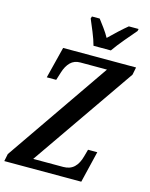

<svg xmlns="http://www.w3.org/2000/svg" viewBox="-137 -1016 861 1101"><g transform="rotate(15 293.5 -465.5)"><path d="M-2 0 7 -44 431 -659H273Q237 -659 214.5 -636.5Q192 -614 180 -575L165 -527H109L156 -714H589L580 -669L155 -55H333Q373 -55 397.5 -78Q422 -101 434 -147L445 -187H500L455 0ZM321 -771Q312 -805 294.5 -847.5Q277 -890 265 -918L269 -931H315Q329 -913 349 -885.5Q369 -858 382 -834Q406 -858 436.5 -886Q467 -914 488 -931H546L543 -918Q519 -890 484 -848.5Q449 -807 424 -771Z"/></g></svg>

Font: Noto Serif ExtraCondensed SemiBold
Style: Italic
Weight: 600
Width: 2
Italic angle: -12°
Designer: Monotype Design Team
Foundry: Monotype Imaging Inc.
Version: Version 2.013